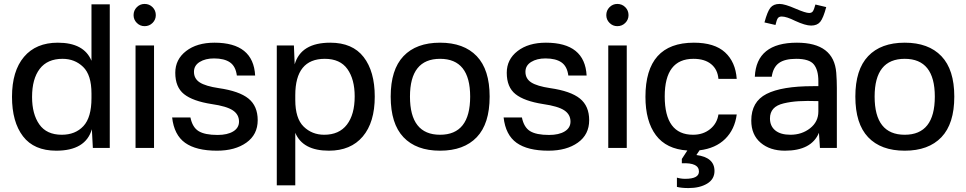

<svg xmlns="http://www.w3.org/2000/svg" viewBox="-20 -752 4911 976"><path d="M538 -730V0H452L447 -95Q415 14 266 14Q153 14 97 -59Q41 -132 41 -260Q41 -391 102 -463Q163 -535 274 -535Q407 -535 445 -443V-730ZM143 -259Q143 -172 180 -119.5Q217 -67 294 -67Q363 -67 404 -111Q445 -155 445 -253V-277Q445 -371 402.5 -412Q360 -453 298 -453Q221 -453 182 -402Q143 -351 143 -259Z M763 -521V0H669V-521ZM659 -675Q659 -699 675.5 -715.5Q692 -732 715 -732Q739 -732 755.5 -715.5Q772 -699 772 -675Q772 -652 755.5 -635.5Q739 -619 715 -619Q692 -619 675.5 -635.5Q659 -652 659 -675Z M1070 -535Q1268 -535 1277 -368H1184Q1178 -415 1149 -435Q1120 -455 1068 -455Q1024 -455 995 -437Q966 -419 966 -387Q966 -352 995.5 -333Q1025 -314 1092 -304Q1196 -289 1243 -251Q1290 -213 1290 -141Q1290 -68 1232.5 -27Q1175 14 1083 14Q977 14 921 -26Q865 -66 855 -155H948Q958 -105 989.5 -85.5Q1021 -66 1086 -66Q1136 -66 1165.5 -84Q1195 -102 1195 -134Q1195 -170 1163.5 -191Q1132 -212 1056 -223Q960 -238 915.5 -273.5Q871 -309 871 -382Q871 -450 926 -492.5Q981 -535 1070 -535Z M1481 190H1387V-521H1474L1478 -425Q1510 -535 1659 -535Q1772 -535 1828.5 -462Q1885 -389 1885 -261Q1885 -130 1824 -58Q1763 14 1652 14Q1519 14 1481 -77ZM1481 -244Q1481 -150 1523.5 -108.5Q1566 -67 1628 -67Q1704 -67 1743.5 -118.5Q1783 -170 1783 -262Q1783 -349 1746 -401Q1709 -453 1631 -453Q1481 -453 1481 -268Z M2064 -261Q2064 -67 2217 -67Q2370 -67 2370 -261Q2370 -453 2217 -453Q2064 -453 2064 -261ZM1966 -261Q1966 -398 2031 -466.5Q2096 -535 2217 -535Q2338 -535 2403.5 -466.5Q2469 -398 2469 -261Q2469 -123 2403.5 -54.5Q2338 14 2217 14Q2096 14 2031 -54.5Q1966 -123 1966 -261Z M2755 -535Q2953 -535 2962 -368H2869Q2863 -415 2834 -435Q2805 -455 2753 -455Q2709 -455 2680 -437Q2651 -419 2651 -387Q2651 -352 2680.5 -333Q2710 -314 2777 -304Q2881 -289 2928 -251Q2975 -213 2975 -141Q2975 -68 2917.5 -27Q2860 14 2768 14Q2662 14 2606 -26Q2550 -66 2540 -155H2633Q2643 -105 2674.5 -85.5Q2706 -66 2771 -66Q2821 -66 2850.5 -84Q2880 -102 2880 -134Q2880 -170 2848.5 -191Q2817 -212 2741 -223Q2645 -238 2600.5 -273.5Q2556 -309 2556 -382Q2556 -450 2611 -492.5Q2666 -535 2755 -535Z M3166 -521V0H3072V-521ZM3062 -675Q3062 -699 3078.5 -715.5Q3095 -732 3118 -732Q3142 -732 3158.5 -715.5Q3175 -699 3175 -675Q3175 -652 3158.5 -635.5Q3142 -619 3118 -619Q3095 -619 3078.5 -635.5Q3062 -652 3062 -675Z M3507 -535Q3612 -535 3665.5 -486Q3719 -437 3725 -351H3632Q3628 -399 3595 -426Q3562 -453 3505 -453Q3359 -453 3359 -262Q3359 -67 3503 -67Q3554 -67 3589.5 -95.5Q3625 -124 3632 -170H3725Q3715 -94 3666.5 -46Q3618 2 3536 12L3520 36Q3612 48 3612 117Q3612 159 3574.5 181.5Q3537 204 3480 204Q3444 204 3421 198V151Q3441 157 3463 157Q3533 157 3533 120Q3533 74 3446 78V56L3474 13Q3367 6 3314 -65Q3261 -136 3261 -260Q3261 -535 3507 -535Z M4031 -535Q4219 -535 4231 -382Q4234 -342 4234 -305V0H4148L4143 -77Q4105 14 3970 14Q3894 14 3846.5 -26.5Q3799 -67 3799 -139Q3799 -235 3876.5 -274.5Q3954 -314 4113 -314H4140V-340Q4140 -396 4117 -424.5Q4094 -453 4027 -453Q3969 -453 3939.5 -431.5Q3910 -410 3903 -362H3817Q3825 -535 4031 -535ZM3866 -638Q3881 -694 3896.5 -713Q3912 -732 3943 -732Q3969 -732 4024 -708Q4075 -686 4093 -686Q4106 -686 4112 -694.5Q4118 -703 4125 -729L4180 -716Q4165 -660 4149.5 -641Q4134 -622 4103 -622Q4074 -622 4022 -646Q3978 -668 3954 -668Q3940 -668 3934 -659.5Q3928 -651 3922 -625ZM3894 -150Q3894 -111 3921 -89Q3948 -67 3998 -67Q4056 -67 4098 -100Q4140 -133 4140 -185V-238Q4080 -240 4039.5 -237.5Q3999 -235 3963.5 -226.5Q3928 -218 3911 -199Q3894 -180 3894 -150Z M4426 -261Q4426 -67 4579 -67Q4732 -67 4732 -261Q4732 -453 4579 -453Q4426 -453 4426 -261ZM4328 -261Q4328 -398 4393 -466.5Q4458 -535 4579 -535Q4700 -535 4765.5 -466.5Q4831 -398 4831 -261Q4831 -123 4765.5 -54.5Q4700 14 4579 14Q4458 14 4393 -54.5Q4328 -123 4328 -261Z"/></svg>

Font: Nacelle
Style: Regular
Weight: 400
Designer: Sora Sagano
Foundry: Sora Sagano
Version: Version 1.000;FEAKit 1.0